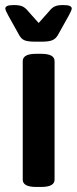

<svg xmlns="http://www.w3.org/2000/svg" viewBox="-20 -738 305 760"><path d="M70 -27V-496Q70 -525 123 -525H143Q196 -525 196 -496V-27Q196 2 143 2H123Q70 2 70 -27ZM56 -599 13 -676Q1 -698 1 -704Q1 -711 9 -714.5Q17 -718 35 -718Q57 -718 69 -712.5Q81 -707 92 -693L133 -647L174 -693Q185 -707 196.5 -712.5Q208 -718 230 -718Q248 -718 256 -714.5Q264 -711 264 -704Q264 -698 252 -676L209 -599Q201 -585 187.5 -579Q174 -573 144 -573H121Q90 -573 77 -578.5Q64 -584 56 -599Z"/></svg>

Font: Asap-SemiBold
Style: Regular
Weight: 600
Designer: Pablo Cosgaya
Foundry: Omnibus-Type
Version: Version 2.000; ttfautohint (v1.8)